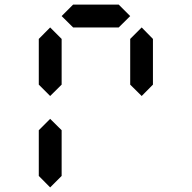

<svg xmlns="http://www.w3.org/2000/svg" viewBox="-20 -921 840 841"><path d="M500 -800.8H300.3L250 -850.6L300.3 -900.9H500L550.3 -850.6ZM199.7 -100.1 149.9 -150.4V-350.6L199.7 -400.4L250 -350.6V-150.4ZM199.7 -500.5 149.9 -550.3V-750.5L199.7 -800.8L250 -750.5V-550.3ZM600.6 -500.5 550.3 -550.3V-750.5L600.6 -800.8L649.9 -750.5V-550.3Z"/></svg>

Font: E1234
Style: Regular
Weight: 400
Designer: GGBot
Version: Version 1.00;September 7, 2020